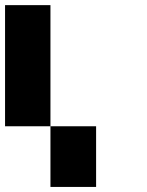

<svg xmlns="http://www.w3.org/2000/svg" viewBox="-20 -740 580 760"><path d="M0 -719.7Q44.9 -719.7 179.7 -719.7Q179.7 -599.6 179.7 -240.2Q224.6 -240.2 360.4 -240.2Q360.4 -179.7 360.4 0Q315.4 0 179.7 0Q179.7 -59.6 179.7 -240.2Q134.8 -240.2 0 -240.2Q0 -360.4 0 -719.7Z"/></svg>

Font: RevK
Style: Book
Weight: 400
Designer: RevK
Foundry: RevK
Version: Version 1.0